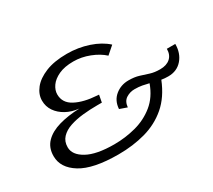

<svg xmlns="http://www.w3.org/2000/svg" viewBox="-134 -962 1359 1223"><g transform="rotate(-30 545.0 -350.0)"><path d="M426 10Q241 10 151 -45.5Q61 -101 61 -187Q61 -249 99 -288Q137 -327 203.5 -346Q270 -365 355 -368Q303 -373 262 -395.5Q221 -418 197.5 -452.5Q174 -487 174 -530Q174 -576 206.5 -617Q239 -658 302.5 -684Q366 -710 460 -710Q542 -710 617 -685Q692 -660 740 -616L684 -567Q646 -602 588 -624.5Q530 -647 471 -647Q406 -647 363 -627Q320 -607 299 -577Q278 -547 278 -516Q278 -453 338.5 -421Q399 -389 495 -383L508 -382L498 -329H464Q410 -329 357.5 -323.5Q305 -318 262 -303.5Q219 -289 193 -261.5Q167 -234 167 -191Q167 -135 235.5 -97Q304 -59 435 -59Q516 -59 593.5 -79.5Q671 -100 731.5 -149Q792 -198 823 -284Q800 -290 775.5 -294.5Q751 -299 720 -299Q687 -299 658.5 -281Q630 -263 626 -220L572 -239Q576 -299 617.5 -333Q659 -367 715 -367Q759 -367 791 -357Q823 -347 854 -337Q885 -327 927 -327Q974 -327 1001 -351Q1028 -375 1028 -419H1090Q1090 -351 1051.5 -306.5Q1013 -262 949 -262Q935 -262 923 -263Q911 -264 899 -266Q857 -161 787 -101Q717 -41 625 -15.5Q533 10 426 10Z"/></g></svg>

Font: Georama ExtraExtended
Style: Italic
Weight: 400
Width: 8
Italic angle: -9°
Designer: Jean-Baptiste Levee
Foundry: Production Type
Version: Version 1.000